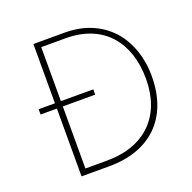

<svg xmlns="http://www.w3.org/2000/svg" viewBox="-114 -737 852 852"><g transform="rotate(-20 312.5 -310.5)"><path d="M130 2H262C451 2 575 -108 575 -310C575 -405 545 -466 519 -506C486 -553 414 -623 279 -623H130V-343H53V-318H130ZM158 -25V-318H311V-343H158V-598H274C452 -598 547 -479 547 -307C547 -134 442 -25 260 -25Z"/></g></svg>

Font: Inconsolata Expanded ExtraLight
Style: Regular
Weight: 200
Width: 7
Monospace: yes
Designer: Raph Levien, Cyreal, Brenton Simpson
Foundry: Raph Levien, Cyreal, Google
Version: Version 3.100